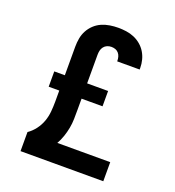

<svg xmlns="http://www.w3.org/2000/svg" viewBox="-135 -849 869 955"><g transform="rotate(20 300.0 -371.5)"><path d="M81 0V-101Q103 -116 119.5 -138Q136 -160 145 -185Q154 -210 156.5 -237Q159 -264 159 -291V-349H103V-430H159V-581Q159 -604 163 -626Q167 -648 177.5 -667.5Q188 -687 204.5 -702.5Q221 -718 241.5 -727Q262 -736 284.5 -739.5Q307 -743 329 -743Q350 -743 371.5 -740Q393 -737 413 -728.5Q433 -720 449.5 -706Q466 -692 477 -674Q488 -656 493.5 -635Q499 -614 499 -592Q499 -590 499 -588Q499 -586 499 -584H380Q380 -584 380 -585Q380 -586 380 -587Q380 -598 377 -608.5Q374 -619 367 -627Q360 -635 350 -638.5Q340 -642 329 -642Q317 -642 306.5 -637.5Q296 -633 289 -624Q282 -615 279.5 -604Q277 -593 277 -581V-430H388V-349H277V-291Q277 -266 276.5 -241.5Q276 -217 271.5 -193Q267 -169 259 -145.5Q251 -122 239 -101H519V0Z"/></g></svg>

Font: Iosevka Custom Extended
Style: Bold
Weight: 700
Width: 7
Monospace: yes
Designer: Belleve Invis
Foundry: Belleve Invis
Version: Version 11.2.4; ttfautohint (v1.8.4)